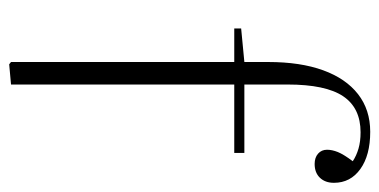

<svg xmlns="http://www.w3.org/2000/svg" viewBox="-224 -598 826 418"><g transform="rotate(90 189.0 -389.0)"><path d="M120 4 115 0V-486H42V-501L115 -508V-560Q115 -630 133 -679.5Q151 -729 185 -755.5Q219 -782 267 -782Q318 -782 348 -760.5Q378 -739 378 -703Q378 -684 367 -672.5Q356 -661 337 -661Q323 -661 314.5 -668.5Q306 -676 306 -688Q306 -699 311 -711.5Q316 -724 331 -744Q319 -752 303.5 -756.5Q288 -761 268 -761Q215 -761 189.5 -723Q164 -685 164 -602V-508H313V-486H164V0Z"/></g></svg>

Font: Literata 60pt ExtraLight
Style: Regular
Weight: 250
Designer: Latin by Veronika Burian and Jose Scaglione. Greek by Irene Vlachou. Cyrillic by Vera Evstafieva.
Foundry: TypeTogether
Version: Version 3.103;gftools[0.9.29]